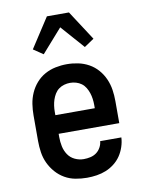

<svg xmlns="http://www.w3.org/2000/svg" viewBox="-86 -824 673 892"><g transform="rotate(-10 250.0 -377.5)"><path d="M252 8Q225 8 198 3Q171 -2 147.5 -15.5Q124 -29 106 -49.5Q88 -70 76.5 -94.5Q65 -119 61 -146Q57 -173 57 -200V-320Q57 -347 61 -373.5Q65 -400 76 -425Q87 -450 105 -470.5Q123 -491 146.5 -504Q170 -517 196.5 -522.5Q223 -528 250 -528Q277 -528 303.5 -522.5Q330 -517 353.5 -504Q377 -491 395 -470.5Q413 -450 424 -425Q435 -400 439 -373.5Q443 -347 443 -320V-216H157V-200Q157 -178 161.5 -156.5Q166 -135 178 -117Q190 -99 210 -89.5Q230 -80 252 -80Q268 -80 283.5 -83.5Q299 -87 311.5 -96Q324 -105 332 -119.5Q340 -134 341 -149H441Q440 -127 432.5 -104.5Q425 -82 412.5 -63.5Q400 -45 381.5 -30.5Q363 -16 342 -7.5Q321 1 298 4.5Q275 8 252 8ZM343 -304V-320Q343 -334 341 -348.5Q339 -363 334.5 -376.5Q330 -390 322.5 -402.5Q315 -415 303.5 -423.5Q292 -432 278 -436Q264 -440 250 -440Q236 -440 222 -436Q208 -432 196.5 -423.5Q185 -415 177.5 -402.5Q170 -390 165.5 -376.5Q161 -363 159 -348.5Q157 -334 157 -320V-304ZM153 -592 107 -623 198 -763H302L393 -623L347 -592L250 -702Z"/></g></svg>

Font: Iosevka Curly Slab Semibold
Style: Regular
Weight: 600
Monospace: yes
Designer: Belleve Invis
Foundry: Belleve Invis
Version: Version 22.1.2; ttfautohint (v1.8.4)